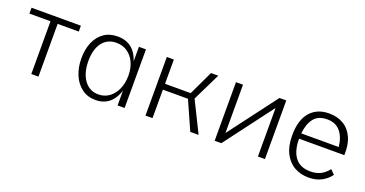

<svg xmlns="http://www.w3.org/2000/svg" viewBox="-32 -1019 2928 1539"><g transform="rotate(20 1432.5 -250.0)"><path d="M232 -450H52V-500H473V-450H293V0H232Z M786 20Q717 20 668 -16.5Q619 -53 592.5 -115.5Q566 -178 566 -257Q566 -334 591.5 -393.5Q617 -453 665 -486.5Q713 -520 782 -520Q879 -520 931.5 -450Q984 -380 984 -252Q984 -124 932 -52Q880 20 786 20ZM792 -30Q844 -30 883.5 -59Q923 -88 945.5 -138.5Q968 -189 968 -253Q968 -317 945.5 -365.5Q923 -414 882.5 -441.5Q842 -469 789 -469Q713 -469 669.5 -412.5Q626 -356 626 -256Q626 -153 671 -91.5Q716 -30 792 -30ZM968 0V-500H1028V0Z M1206 -500H1266V0H1206ZM1219 -293H1485L1583 -500H1645L1529 -263L1659 0H1588L1480 -243H1226Z M1796 -500H1856V-88L2167 -500H2225V0H2165V-414L1853 0H1796Z M2602 20Q2534 20 2480.5 -10.5Q2427 -41 2396 -102Q2365 -163 2365 -254Q2365 -384 2423.5 -452Q2482 -520 2586 -520Q2657 -520 2709.5 -488Q2762 -456 2789 -395Q2816 -334 2812 -247H2426Q2426 -144 2469 -87.5Q2512 -31 2601 -31Q2644 -31 2681.5 -47.5Q2719 -64 2752 -106L2788 -70Q2759 -30 2712.5 -5Q2666 20 2602 20ZM2428 -293H2748Q2739 -374 2699.5 -422Q2660 -470 2587 -470Q2510 -470 2473 -422Q2436 -374 2428 -293Z"/></g></svg>

Font: Moderustic Light
Style: Regular
Weight: 300
Designer: Tural Alisoy
Foundry: TAFT Foundry
Version: Version 2.120